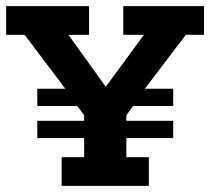

<svg xmlns="http://www.w3.org/2000/svg" viewBox="-20 -603 682 623"><path d="M101 -259V-315H192L60 -490H0V-583H269V-490H202L343 -294H303L447 -490H380V-583H642V-490H583L450 -315H542V-259H412L390 -229V-184L377 -211H542V-155H390V-93H463V0H180V-93H253V-155H101V-211H265L253 -184V-229L231 -259Z"/></svg>

Font: Rokkitt
Style: Bold
Weight: 700
Designer: Vernon Adams
Foundry: Vernon Adams
Version: Version 3.103